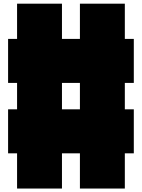

<svg xmlns="http://www.w3.org/2000/svg" viewBox="-20 -997 787 1065"><path d="M323.7 -537.1V-390.6H423.3V-537.1ZM74.7 -390.6V-537.1H24.9V-781.2H74.7V-976.6H323.7V-781.2H423.3V-976.6H672.4V-781.2H722.2V-537.1H672.4V-390.6H722.2V-146.5H672.4V48.8H423.3V-146.5H323.7V48.8H74.7V-146.5H24.9V-390.6Z"/></svg>

Font: Wilelessous
Style: Regular
Weight: 400
Designer: Kristopher Martin
Foundry: Kristopher Martin
Version: Version 1.0; ttfautohint (v1.8.4.7-5d5b)